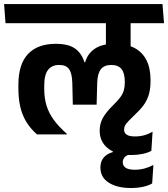

<svg xmlns="http://www.w3.org/2000/svg" viewBox="-42 -658 823 940"><path d="M695 -270 569 -263.5V-253.5Q569 -233 564.5 -216.8Q560 -200.5 548.5 -184Q537 -167.5 515 -146Q476.5 -108.5 461.2 -80Q446 -51.5 446 -18.5Q446 36 486.8 68.5Q527.5 101 599.5 101Q629 101 654.8 95.8Q680.5 90.5 699 80.5L705 -13.5Q686.5 -2 664.8 4Q643 10 618.5 10Q591.5 10 578.5 1.5Q565.5 -7 565.5 -23Q565.5 -35 570.8 -44.5Q576 -54 589.5 -67.8Q603 -81.5 627.5 -105.5Q653.5 -130 668 -153.5Q682.5 -177 688.8 -203.2Q695 -229.5 695 -261.5ZM596 97 510.5 75.5V86.5Q479.5 95.5 464.5 114.8Q449.5 134 449.5 161.5Q449.5 210.5 490.8 236.5Q532 262.5 599 262.5Q631.5 262.5 658.5 256.5Q685.5 250.5 703 240L709 149.5Q688 161 665.2 167Q642.5 173 618 173Q587 173 573 163.2Q559 153.5 559 136.5Q559 122.5 568.2 112Q577.5 101.5 596 97ZM432.5 -544.5H686.5L679.5 -638H425.5ZM597.5 -577H477V-471.5L597.5 -471ZM-15 -544.5H761L753.5 -638H-22ZM597.5 -561.5H476.5V-422H597.5ZM48 -226Q48 -175.5 57.2 -135.2Q66.5 -95 86.5 -62Q106.5 -29 139 0H285.5V-2.5Q245.5 -38 221.2 -71.2Q197 -104.5 185.8 -141Q174.5 -177.5 174.5 -224V-237Q174.5 -292.5 193.5 -316.2Q212.5 -340 247.5 -340Q282 -340 296.2 -319.5Q310.5 -299 312 -253L314.5 -145.5H431L434 -253.5Q435.5 -299 452.2 -319.5Q469 -340 502.5 -340Q537 -340 553 -319.8Q569 -299.5 569 -258V-252.5L695 -260V-266Q695 -323.5 675.2 -363Q655.5 -402.5 616.8 -423Q578 -443.5 520 -443.5Q457 -443.5 421.8 -419.2Q386.5 -395 375 -353.5H371Q359 -395.5 326.5 -419.5Q294 -443.5 231.5 -443.5Q142 -443.5 95 -393.5Q48 -343.5 48 -242.5Z"/></svg>

Font: Anek Devanagari Medium SemiBold
Style: Regular
Weight: 600
Version: Version 1.003